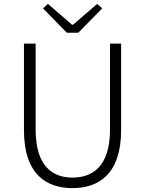

<svg xmlns="http://www.w3.org/2000/svg" viewBox="-20 -953 745 986"><path d="M352 13C483 13 602 -55 602 -285V-729H545V-288C545 -98 455 -41 352 -41C251 -41 163 -98 163 -288V-729H103V-285C103 -55 221 13 352 13ZM323 -785H382L505 -910L479 -933L355 -826H350L226 -933L201 -910Z"/></svg>

Font: Genne Gothic Light
Style: Regular
Weight: 300
Designer: Ryoko NISHIZUKA (kana & ideographs); Paul D. Hunt (Latin, Greek & Cyrillic); Wenlong ZHANG (bopomofo); Sandoll Communica
Foundry: Adobe Systems Incorporated
Version: Version 1.004;PS 1.004;hotconv 16.6.51;makeotf.lib2.5.65220